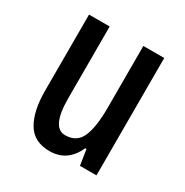

<svg xmlns="http://www.w3.org/2000/svg" viewBox="-133 -648 736 765"><g transform="rotate(30 234.5 -265.0)"><path d="M407 -540V0H331L320 -71H314Q278 10 196 10Q124 10 92.5 -43.5Q61 -97 61 -188V-540H156V-210Q156 -76 218 -76Q271 -76 291 -121Q311 -166 311 -256V-540Z"/></g></svg>

Font: Noto Sans Ethiopic ExtraCondensed Medium
Style: Regular
Weight: 500
Width: 2
Designer: Monotype Design Team
Foundry: Monotype Imaging Inc.
Version: Version 2.102; ttfautohint (v1.8.4.7-5d5b)